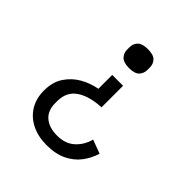

<svg xmlns="http://www.w3.org/2000/svg" viewBox="-195 -660 989 989"><g transform="rotate(45 300.0 -165.5)"><path d="M299 194Q236 194 189 170.5Q142 147 116 104.5Q90 62 90 5Q90 -58 118.5 -100.5Q147 -143 191 -167.5Q235 -192 282 -200V-301H361V-144Q276 -140 226.5 -106.5Q177 -73 177 -5V9Q177 64 210.5 92.5Q244 121 302 121Q362 121 398.5 87.5Q435 54 448 4L523 32Q510 76 482 113Q454 150 408.5 172Q363 194 299 194ZM318 -387Q278 -387 261 -404.5Q244 -422 244 -447V-465Q244 -491 261 -508Q278 -525 318 -525Q359 -525 375.5 -508Q392 -491 392 -465V-447Q392 -422 375.5 -404.5Q359 -387 318 -387Z"/></g></svg>

Font: Lilex
Style: Regular
Weight: 400
Monospace: yes
Designer: Mike Abbink, Paul van der Laan, Pieter van Rosmalen, Mikhael Khrustik
Foundry: Mikhael Khrustik
Version: Version 2.510